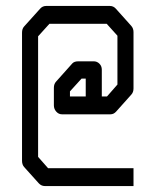

<svg xmlns="http://www.w3.org/2000/svg" viewBox="-20 -676 526 645"><path d="M268 -352V-412H254L215 -369V-352ZM322 -352H339.5L374.5 -392V-556L338.5 -596H146L108 -554V-149L141.5 -111H428.5V-51H130.5Q119 -51 110.5 -60L61 -115Q54 -123 54 -136V-566Q54 -579.5 61 -587L115 -647Q123 -656 135 -656H349Q361 -656 369 -647L421 -589Q428.5 -580.5 428.5 -568V-379Q428.5 -366 421 -358L370 -301Q362 -292 351 -292H188Q177 -292 169 -301Q161 -310 161 -322V-381Q161 -394 168.5 -402L223 -463Q229.5 -470 243 -470H295Q306 -470 314 -462Q322 -454 322 -442Z"/></svg>

Font: 3270 Nerd Font Mono SemCond
Style: Regular
Weight: 400
Monospace: yes
Version: Version 3.0.1;Nerd Fonts 3.1.1